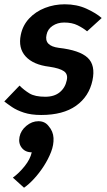

<svg xmlns="http://www.w3.org/2000/svg" viewBox="-36 -528 498 895"><path d="M-16 -55 55 -129Q76 -108 101.5 -92.5Q127 -77 175 -77Q217 -77 242.5 -98Q268 -119 275 -153Q282 -182 262 -196Q242 -210 194 -217Q119 -226 83.5 -265Q48 -304 61 -366Q70 -410 100 -442Q130 -474 173.5 -491Q217 -508 266 -508Q322 -508 367 -487.5Q412 -467 438 -444L370 -382Q352 -397 326 -410Q300 -423 263 -423Q232 -423 209 -407.5Q186 -392 181 -366Q169 -314 238 -305Q335 -294 372.5 -259Q410 -224 395 -153Q379 -78 318.5 -35Q258 8 156 8Q109 8 75.5 -3Q42 -14 20 -29Q-2 -44 -16 -55ZM112 182Q82 182 65.5 161Q49 140 55 110Q61 80 87 58.5Q113 37 143 37Q173 37 190 59Q212 84 213.5 115.5Q215 147 202 180.5Q189 214 168 246.5Q147 279 122.5 305.5Q98 332 76 347L24 300Q53 279 79 246.5Q105 214 112 182Z"/></svg>

Font: Epunda Sans SemiBold
Style: Italic
Weight: 600
Italic angle: -12.0243°
Designer: Simon Atzbach
Foundry: typofactur
Version: Version 2.204; ttfautohint (v1.8.4.7-5d5b)